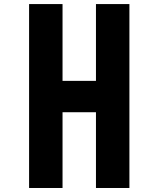

<svg xmlns="http://www.w3.org/2000/svg" viewBox="-20 -937 707 957"><path d="M125 -916.7H291.7V-533.9H458.3V-916.7H625V0H458.3V-377.6H291.7V0H125Z"/></svg>

Font: TypoPRO Monoid
Style: Bold
Weight: 700
Width: 4
Monospace: yes
Designer: Andreas Larsen (@larsenwork)
Version: Version 0.61